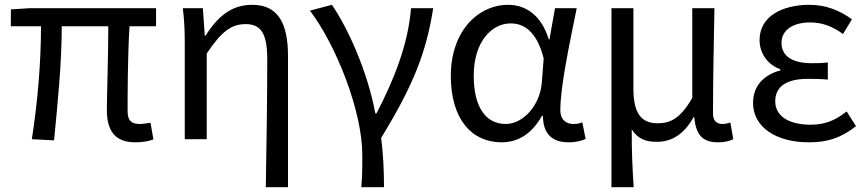

<svg xmlns="http://www.w3.org/2000/svg" viewBox="-20 -577 3592 796"><path d="M541 13C573 13 597 8 616 1L604 -68C583 -65 571 -63 560 -63C525 -63 509 -77 509 -116C509 -169 509 -345 517 -468H627V-543H103L25 -538V-468H150C150 -319 136 -153 112 0L204 5C219 -148 236 -315 236 -468H429C429 -349 423 -178 423 -122C423 -34 457 13 541 13Z M1174 199V-344C1174 -485 1130 -557 1026 -557C946 -557 888 -517 832 -429H829L821 -543H738C745 -486 746 -438 746 -394V0H837V-355C898 -446 938 -477 999 -477C1063 -477 1088 -436 1088 -332C1088 -175 1085 22 1082 199Z M1572 199C1572 135 1569 60 1560 -5C1694 -224 1747 -359 1776 -543H1684C1672 -391 1612 -244 1541 -107H1536C1504 -280 1423 -460 1356 -557L1265 -533C1374 -389 1482 -116 1482 65V105C1482 138 1481 163 1478 199Z M2059 13C2130 13 2186 -24 2227 -97H2231C2231 -24 2267 13 2338 13C2370 13 2392 6 2408 -1L2394 -70C2384 -65 2372 -63 2357 -63C2326 -63 2303 -82 2303 -119C2303 -220 2342 -399 2371 -543H2281L2258 -414H2255C2223 -518 2156 -557 2087 -557C1962 -557 1849 -448 1849 -262C1849 -84 1935 13 2059 13ZM2077 -63C1993 -63 1944 -134 1944 -263C1944 -406 2020 -480 2097 -480C2147 -480 2204 -453 2234 -335L2226 -232C2218 -140 2149 -63 2077 -63Z M2515 199H2607C2602 114 2599 66 2599 -41C2626 2 2661 11 2704 11C2764 11 2816 -20 2856 -92H2858C2865 -19 2892 13 2956 13C2985 13 3004 8 3020 0L3008 -69C2995 -65 2985 -63 2976 -63C2952 -63 2936 -75 2936 -106C2936 -239 2939 -394 2942 -543H2850V-171C2799 -82 2756 -66 2706 -66C2634 -66 2606 -114 2606 -210V-543H2515Z M3332 13C3408 13 3464 -3 3529 -54L3490 -115C3439 -74 3394 -60 3341 -60C3248 -60 3194 -97 3194 -157C3194 -217 3239 -250 3328 -250C3355 -250 3381 -250 3412 -247V-318C3385 -315 3366 -315 3345 -315C3257 -315 3220 -350 3220 -399C3220 -455 3271 -484 3339 -484C3390 -484 3432 -467 3475 -436L3512 -497C3461 -534 3404 -557 3336 -557C3224 -557 3129 -510 3129 -411C3129 -360 3159 -310 3215 -290V-285C3154 -269 3102 -227 3102 -150C3102 -50 3198 13 3332 13Z"/></svg>

Font: Spoqa Han Sans Neo Regular
Style: Regular
Weight: 400
Designer: [Spoqa Han Sans Neo] Dong-huui Kim  Younghwa Kang  Yujin Lee  [Noto Sans] Ryoko NISHIZUKA  (kana & ideographs); Paul D. 
Foundry: Spoqa (http://www.spoqa-han-sans.com)
Version: Version 1.000